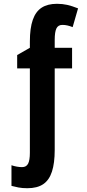

<svg xmlns="http://www.w3.org/2000/svg" viewBox="-20 -744 457 1004"><path d="M277.8 -724.1Q306.6 -724.1 331.3 -718.5Q356 -712.9 388.2 -700.2L359.9 -602.1Q345.7 -607.9 332.8 -610.8Q319.8 -613.8 306.2 -613.8Q284.2 -613.8 275.1 -595.5Q266.1 -577.1 266.1 -535.2V-494.1H356.9V-386.2H266.1V40Q266.1 108.9 251.7 153.3Q237.3 197.8 206.1 219Q174.8 240.2 123 240.2Q96.2 240.2 76.4 236.3Q56.6 232.4 40 228V120.1Q54.2 125 68.4 127.4Q82.5 129.9 95.2 129.9Q117.7 129.9 127 111.8Q136.2 93.8 136.2 55.2V-386.2H69.8V-456.1L136.2 -494.1V-526.9Q136.2 -596.7 151.4 -640.1Q166.5 -683.6 197.8 -703.9Q229 -724.1 277.8 -724.1Z"/></svg>

Font: Open Sans Condensed
Style: Regular
Weight: 400
Width: 3
Designer: Monotype Design Team
Foundry: Monotype Imaging Inc.
Version: Version 3.000